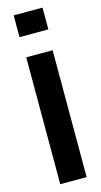

<svg xmlns="http://www.w3.org/2000/svg" viewBox="-124 -839 463 877"><g transform="rotate(-15 107.0 -400.0)"><path d="M39.7 -696.9V-800H176.1V-696.9ZM45.5 0V-600H170.3V0Z"/></g></svg>

Font: Big Shoulders Stencil Thin
Style: Regular
Weight: 100
Designer: Patric King
Foundry: XO Type Co
Version: Version 2.001